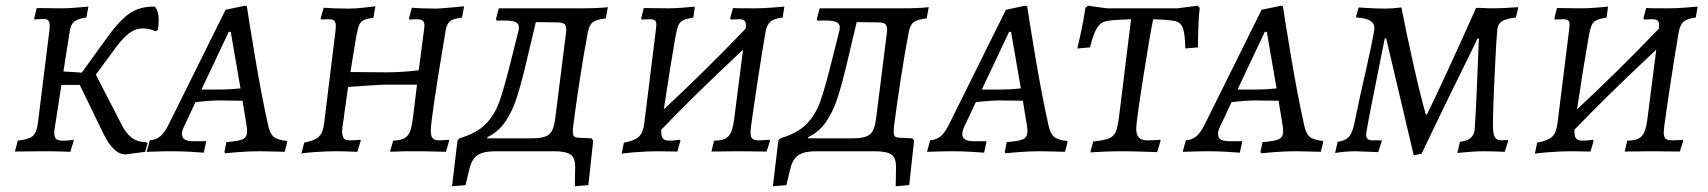

<svg xmlns="http://www.w3.org/2000/svg" viewBox="-20 -527 5952 669"><path d="M533 -457Q533 -440 530 -423L523 -418Q499 -428 478 -428Q452 -428 431 -412Q410 -396 386 -365L314 -267L402 -96Q418 -63 438.5 -47.5Q459 -32 489 -32L494 -28L486 2L417 11Q375 11 339 -64L258 -231H194L172 -89Q169 -74 169 -64Q169 -49 175.5 -43Q182 -37 198 -37Q211 -37 221.5 -38Q232 -39 235 -40L237 -37L225 2Q223 2 199.5 1Q176 0 128 0L32 1L42 -37Q80 -41 94 -53Q108 -65 112 -98L152 -420Q153 -427 153 -438Q153 -451 148 -456Q143 -461 130 -461Q120 -461 112 -460Q104 -459 101 -459L99 -463L108 -499L196 -498Q221 -498 252 -501Q283 -504 288 -504L281 -466Q251 -462 238.5 -451.5Q226 -441 223 -418L201 -278L265 -274L351 -393Q395 -455 431 -480Q467 -505 519 -504Q533 -490 533 -457Z M979 -36 981 -33 972 2Q962 2 936.5 1Q911 0 885 0Q847 0 810.5 3Q774 6 764 7L762 2L769 -32Q813 -35 827 -42.5Q841 -50 841 -69Q841 -82 838 -97L825 -176L745 -177Q712 -177 661 -171L625 -94Q614 -73 614 -61Q614 -47 623.5 -41Q633 -35 655 -35H698V-32L690 5Q680 4 646.5 2Q613 0 580 0Q550 0 524.5 1Q499 2 491 2L502 -38Q524 -40 539 -52.5Q554 -65 569 -96L766 -493L833 -507L840 -506Q846 -464 868.5 -329.5Q891 -195 914 -92Q920 -62 933.5 -50.5Q947 -39 979 -36ZM748 -215Q782 -215 818 -219L784 -416H777L682 -215Z M1481 -72Q1481 -53 1487.5 -45.5Q1494 -38 1510 -38Q1522 -38 1531.5 -39Q1541 -40 1544 -40L1545 -37L1534 2Q1524 2 1495.5 1Q1467 0 1436 0H1409Q1378 0 1365 1Q1357 1 1349.5 1.5Q1342 2 1339 1L1350 -37Q1374 -38 1387.5 -44.5Q1401 -51 1408 -67.5Q1415 -84 1419 -118L1433 -232H1321Q1306 -232 1258 -228.5Q1210 -225 1193 -224L1180 -133Q1178 -113 1176 -104Q1172 -78 1172 -68Q1172 -61 1173 -58Q1175 -46 1181 -42Q1187 -38 1201 -38Q1213 -38 1223 -39Q1233 -40 1236 -40L1237 -37L1225 2Q1218 2 1197 1Q1176 0 1153 0Q1117 0 1074 3Q1031 6 1030 9L1040 -30Q1069 -36 1083 -44.5Q1097 -53 1103 -69.5Q1109 -86 1112 -119L1149 -419Q1150 -426 1150 -437Q1150 -450 1144.5 -455Q1139 -460 1125 -460L1100 -459L1097 -463L1108 -500Q1118 -499 1144 -498Q1170 -497 1196 -497Q1218 -497 1248.5 -500.5Q1279 -504 1288 -505L1281 -465Q1257 -462 1246.5 -456.5Q1236 -451 1231 -438.5Q1226 -426 1221 -398L1201 -276L1327 -275Q1379 -275 1439 -282L1457 -419Q1459 -433 1459 -437Q1459 -450 1453 -455Q1447 -460 1433 -460L1407 -459L1405 -463L1415 -500Q1424 -499 1449 -498Q1474 -497 1499 -497Q1522 -498 1554.5 -501Q1587 -504 1597 -505L1590 -466Q1559 -462 1548 -453Q1537 -444 1533 -422Q1481 -112 1481 -72Z M1977 -86Q1976 -79 1976 -68Q1976 -56 1980 -52Q1984 -48 1996 -47L2041 -45L2047 -37L2030 118L1983 122L1984 58Q1985 23 1968 11.5Q1951 0 1910 0H1706Q1666 0 1645.5 12.5Q1625 25 1616 60L1602 118L1555 122L1574 -37L1581 -45Q1641 -63 1672 -94.5Q1703 -126 1719.5 -171.5Q1736 -217 1761 -318L1786 -417Q1788 -423 1788 -432Q1788 -447 1771.5 -452Q1755 -457 1711 -455L1708 -460L1718 -498H2001Q2066 -498 2098 -502L2091 -463Q2058 -459 2046 -450Q2034 -441 2029 -418Q2015 -346 2000 -248Q1985 -150 1977 -86ZM1953 -423Q1953 -438 1946 -443.5Q1939 -449 1921 -449L1847 -450L1812 -302Q1794 -227 1779 -182Q1764 -137 1740 -102Q1716 -67 1678 -49V-45H1834Q1877 -45 1893.5 -59Q1910 -73 1915 -117L1952 -411Q1953 -416 1953 -423Z M2597 -88Q2595 -70 2595 -66Q2595 -50 2601.5 -44Q2608 -38 2624 -38Q2637 -38 2647 -39Q2657 -40 2661 -40L2663 -36L2651 1L2554 0L2459 1L2468 -37Q2493 -37 2507 -44Q2521 -51 2528 -68Q2535 -85 2539 -119L2569 -354Q2394 -190 2284 -75Q2283 -54 2289 -45.5Q2295 -37 2312 -37Q2325 -37 2336 -38.5Q2347 -40 2348 -40L2351 -37L2340 1L2270 0Q2237 0 2192.5 3.5Q2148 7 2146 9L2154 -30Q2192 -37 2206.5 -51Q2221 -65 2225 -98L2265 -420L2267 -440Q2267 -452 2262 -456Q2257 -460 2244 -460L2216 -459L2214 -463L2223 -499L2310 -498Q2332 -498 2362 -500.5Q2392 -503 2401 -504L2396 -466Q2372 -462 2360.5 -456.5Q2349 -451 2343.5 -438Q2338 -425 2333 -396Q2315 -293 2293 -146Q2434 -277 2578 -427Q2579 -432 2579 -439Q2579 -451 2573.5 -455.5Q2568 -460 2555 -460L2527 -459L2524 -463L2534 -499Q2534 -498 2613 -498Q2637 -498 2670 -500.5Q2703 -503 2713 -504L2707 -466Q2677 -462 2665 -452Q2653 -442 2648 -419Q2635 -344 2620.5 -249Q2606 -154 2597 -88Z M3095 -86Q3094 -79 3094 -68Q3094 -56 3098 -52Q3102 -48 3114 -47L3159 -45L3165 -37L3148 118L3101 122L3102 58Q3103 23 3086 11.5Q3069 0 3028 0H2824Q2784 0 2763.5 12.5Q2743 25 2734 60L2720 118L2673 122L2692 -37L2699 -45Q2759 -63 2790 -94.5Q2821 -126 2837.5 -171.5Q2854 -217 2879 -318L2904 -417Q2906 -423 2906 -432Q2906 -447 2889.5 -452Q2873 -457 2829 -455L2826 -460L2836 -498H3119Q3184 -498 3216 -502L3209 -463Q3176 -459 3164 -450Q3152 -441 3147 -418Q3133 -346 3118 -248Q3103 -150 3095 -86ZM3071 -423Q3071 -438 3064 -443.5Q3057 -449 3039 -449L2965 -450L2930 -302Q2912 -227 2897 -182Q2882 -137 2858 -102Q2834 -67 2796 -49V-45H2952Q2995 -45 3011.5 -59Q3028 -73 3033 -117L3070 -411Q3071 -416 3071 -423Z M3698 -36 3700 -33 3691 2Q3681 2 3655.5 1Q3630 0 3604 0Q3566 0 3529.5 3Q3493 6 3483 7L3481 2L3488 -32Q3532 -35 3546 -42.5Q3560 -50 3560 -69Q3560 -82 3557 -97L3544 -176L3464 -177Q3431 -177 3380 -171L3344 -94Q3333 -73 3333 -61Q3333 -47 3342.5 -41Q3352 -35 3374 -35H3417V-32L3409 5Q3399 4 3365.5 2Q3332 0 3299 0Q3269 0 3243.5 1Q3218 2 3210 2L3221 -38Q3243 -40 3258 -52.5Q3273 -65 3288 -96L3485 -493L3552 -507L3559 -506Q3565 -464 3587.5 -329.5Q3610 -195 3633 -92Q3639 -62 3652.5 -50.5Q3666 -39 3698 -36ZM3467 -215Q3501 -215 3537 -219L3503 -416H3496L3401 -215Z M3778 -362 3734 -358Q3737 -371 3746.5 -414.5Q3756 -458 3762 -500L3771 -507L3837 -498H4082L4153 -507L4160 -500Q4156 -458 4155 -416Q4154 -374 4154 -362L4110 -358Q4109 -410 4101.5 -429.5Q4094 -449 4074.5 -453.5Q4055 -458 3998 -460Q3987 -407 3963 -254.5Q3939 -102 3939 -78Q3939 -57 3948.5 -47.5Q3958 -38 3978 -38Q3996 -38 4007.5 -39Q4019 -40 4022 -40L4024 -37L4012 3Q3999 3 3963 1.5Q3927 0 3892 0Q3857 0 3824 1.5Q3791 3 3779 4L3789 -34Q3828 -38 3844.5 -45Q3861 -52 3868 -68.5Q3875 -85 3880 -127L3921 -460Q3859 -458 3837.5 -454Q3816 -450 3803.5 -431.5Q3791 -413 3778 -362Z M4589 -36 4591 -33 4582 2Q4572 2 4546.5 1Q4521 0 4495 0Q4457 0 4420.5 3Q4384 6 4374 7L4372 2L4379 -32Q4423 -35 4437 -42.5Q4451 -50 4451 -69Q4451 -82 4448 -97L4435 -176L4355 -177Q4322 -177 4271 -171L4235 -94Q4224 -73 4224 -61Q4224 -47 4233.5 -41Q4243 -35 4265 -35H4308V-32L4300 5Q4290 4 4256.5 2Q4223 0 4190 0Q4160 0 4134.5 1Q4109 2 4101 2L4112 -38Q4134 -40 4149 -52.5Q4164 -65 4179 -96L4376 -493L4443 -507L4450 -506Q4456 -464 4478.5 -329.5Q4501 -195 4524 -92Q4530 -62 4543.5 -50.5Q4557 -39 4589 -36ZM4358 -215Q4392 -215 4428 -219L4394 -416H4387L4292 -215Z M4810 -393H4805Q4740 -73 4740 -57Q4740 -38 4762 -38H4793Q4793 -38 4795 -36L4782 3Q4713 0 4702 0Q4670 0 4632 6L4641 -33Q4666 -36 4678.5 -48.5Q4691 -61 4698 -92L4721 -201Q4769 -410 4769 -430Q4769 -446 4754 -455Q4739 -464 4707 -466L4705 -470L4714 -501Q4770 -497 4803 -497Q4831 -497 4863 -501Q4882 -404 4905.5 -299.5Q4929 -195 4948 -128H4952Q5016 -259 5123 -499Q5128 -500 5135 -499.5Q5142 -499 5149 -499Q5161 -498 5184 -498Q5215 -498 5269 -502L5270 -499L5262 -466Q5228 -462 5213.5 -453Q5199 -444 5197 -424Q5194 -393 5188 -270.5Q5182 -148 5182 -93Q5182 -60 5188.5 -49Q5195 -38 5212 -38L5234 -39L5235 -36L5223 2Q5181 0 5148 0Q5122 0 5091 3Q5060 6 5058 6L5067 -33Q5091 -36 5103 -45.5Q5115 -55 5118 -72Q5121 -110 5125 -198.5Q5129 -287 5133 -393H5128Q5125 -386 5121 -378Q5117 -370 5112 -359Q5018 -169 4933 9L4906 14Q4874 -123 4810 -393Z M5779 -88Q5777 -70 5777 -66Q5777 -50 5783.5 -44Q5790 -38 5806 -38Q5819 -38 5829 -39Q5839 -40 5843 -40L5845 -36L5833 1L5736 0L5641 1L5650 -37Q5675 -37 5689 -44Q5703 -51 5710 -68Q5717 -85 5721 -119L5751 -354Q5576 -190 5466 -75Q5465 -54 5471 -45.5Q5477 -37 5494 -37Q5507 -37 5518 -38.5Q5529 -40 5530 -40L5533 -37L5522 1L5452 0Q5419 0 5374.5 3.5Q5330 7 5328 9L5336 -30Q5374 -37 5388.5 -51Q5403 -65 5407 -98L5447 -420L5449 -440Q5449 -452 5444 -456Q5439 -460 5426 -460L5398 -459L5396 -463L5405 -499L5492 -498Q5514 -498 5544 -500.5Q5574 -503 5583 -504L5578 -466Q5554 -462 5542.5 -456.5Q5531 -451 5525.5 -438Q5520 -425 5515 -396Q5497 -293 5475 -146Q5616 -277 5760 -427Q5761 -432 5761 -439Q5761 -451 5755.5 -455.5Q5750 -460 5737 -460L5709 -459L5706 -463L5716 -499Q5716 -498 5795 -498Q5819 -498 5852 -500.5Q5885 -503 5895 -504L5889 -466Q5859 -462 5847 -452Q5835 -442 5830 -419Q5817 -344 5802.5 -249Q5788 -154 5779 -88Z"/></svg>

Font: Alegreya SC
Style: Italic
Weight: 400
Italic angle: -7°
Designer: Juan Pablo del Peral
Foundry: Huerta Tipografica
Version: Version 2.007; ttfautohint (v1.6)